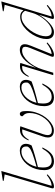

<svg xmlns="http://www.w3.org/2000/svg" viewBox="929 -1689 770 2668"><g transform="rotate(-90 1314.0 -355.0)"><path d="M224.5 -675Q215.5 -676.5 199.2 -679Q183 -681.5 165.5 -684.2Q148 -687 133.5 -690L136 -700.5L260.5 -720.5H271.5L62 -10L49.5 -23.5Q67.5 -22 90.2 -25.2Q113 -28.5 144 -43.2Q175 -58 216.5 -90.5L225 -79Q187 -44.5 155.2 -25Q123.5 -5.5 99 2.2Q74.5 10 57.5 10Q35.5 10 31.8 1Q28 -8 34.5 -31Z M541.5 -442.5Q509.5 -442.5 477.5 -428.5Q445.5 -414.5 417.2 -388.2Q389 -362 367.2 -325Q345.5 -288 333 -241.8Q320.5 -195.5 320.5 -142Q320.5 -76 345.5 -49Q370.5 -22 413.5 -22Q442 -22 469.2 -32.2Q496.5 -42.5 524.2 -70.5Q552 -98.5 582 -151H600Q567.5 -85 536 -50Q504.5 -15 472 -2.5Q439.5 10 404 10Q370.5 10 343.2 -3.5Q316 -17 300 -47Q284 -77 284 -125.5Q284 -185 299 -237Q314 -289 340.2 -331Q366.5 -373 400.8 -402.8Q435 -432.5 474.2 -448.5Q513.5 -464.5 554 -464.5Q586.5 -464.5 607.5 -454Q628.5 -443.5 639 -424.5Q649.5 -405.5 649.5 -381Q649.5 -361 643.8 -340.8Q638 -320.5 626 -300.5Q596.5 -289.5 562.8 -278.5Q529 -267.5 491.2 -256.5Q453.5 -245.5 410.8 -234.5Q368 -223.5 321 -211.5L321.5 -229.5Q388.5 -248 435.5 -262.8Q482.5 -277.5 513.5 -289.2Q544.5 -301 563.5 -311.5Q582.5 -322 593 -332Q603.5 -342 610 -352.5Q614.5 -377 610.5 -397.2Q606.5 -417.5 590.2 -430Q574 -442.5 541.5 -442.5Z M1105 -373Q1105 -308.5 1088 -250.8Q1071 -193 1042.8 -145.5Q1014.5 -98 979 -63.5Q943.5 -29 906 -10.2Q868.5 8.5 833.5 8.5Q790.5 8.5 764 -11.5Q737.5 -31.5 737.5 -75Q737.5 -105 751.5 -144.5L850 -429.5Q846 -431 839.8 -431.5Q833.5 -432 825 -432Q801.5 -432 781 -421.2Q760.5 -410.5 742.5 -390.2Q724.5 -370 708 -341L697 -344.5Q713 -380.5 730 -403.2Q747 -426 765.8 -439Q784.5 -452 805.2 -457.2Q826 -462.5 849.5 -462.5Q857 -462.5 865.8 -461.8Q874.5 -461 882 -459.8Q889.5 -458.5 893.5 -457L783 -139Q777 -120.5 774 -105.5Q771 -90.5 771 -78.5Q771 -47.5 788.2 -33.2Q805.5 -19 836 -19Q873.5 -19 908.8 -36.8Q944 -54.5 974.5 -85.5Q1005 -116.5 1028.2 -156.2Q1051.5 -196 1064.5 -240.5Q1077.5 -285 1077.5 -329Q1077.5 -358.5 1070.8 -376.2Q1064 -394 1055 -404.5Q1046 -415 1039.2 -420.8Q1032.5 -426.5 1032.5 -431.5Q1032.5 -446.5 1042 -455.5Q1051.5 -464.5 1065 -464.5Q1084.5 -464.5 1094.8 -444.5Q1105 -424.5 1105 -373Z M1430.5 -442.5Q1398.5 -442.5 1366.5 -428.5Q1334.5 -414.5 1306.2 -388.2Q1278 -362 1256.2 -325Q1234.5 -288 1222 -241.8Q1209.5 -195.5 1209.5 -142Q1209.5 -76 1234.5 -49Q1259.5 -22 1302.5 -22Q1331 -22 1358.2 -32.2Q1385.5 -42.5 1413.2 -70.5Q1441 -98.5 1471 -151H1489Q1456.5 -85 1425 -50Q1393.5 -15 1361 -2.5Q1328.5 10 1293 10Q1259.5 10 1232.2 -3.5Q1205 -17 1189 -47Q1173 -77 1173 -125.5Q1173 -185 1188 -237Q1203 -289 1229.2 -331Q1255.5 -373 1289.8 -402.8Q1324 -432.5 1363.2 -448.5Q1402.5 -464.5 1443 -464.5Q1475.5 -464.5 1496.5 -454Q1517.5 -443.5 1528 -424.5Q1538.5 -405.5 1538.5 -381Q1538.5 -361 1532.8 -340.8Q1527 -320.5 1515 -300.5Q1485.5 -289.5 1451.8 -278.5Q1418 -267.5 1380.2 -256.5Q1342.5 -245.5 1299.8 -234.5Q1257 -223.5 1210 -211.5L1210.5 -229.5Q1277.5 -248 1324.5 -262.8Q1371.5 -277.5 1402.5 -289.2Q1433.5 -301 1452.5 -311.5Q1471.5 -322 1482 -332Q1492.5 -342 1499 -352.5Q1503.5 -377 1499.5 -397.2Q1495.5 -417.5 1479.2 -430Q1463 -442.5 1430.5 -442.5Z M1591 -341 1579.5 -344.5Q1601 -392 1624.2 -417.5Q1647.5 -443 1674 -452.8Q1700.5 -462.5 1730.5 -462.5Q1738.5 -462.5 1746.5 -461.8Q1754.5 -461 1761.8 -459.8Q1769 -458.5 1773.5 -457L1700.5 -225H1697Q1731.5 -293 1765 -339Q1798.5 -385 1830.8 -412.8Q1863 -440.5 1893.2 -452.5Q1923.5 -464.5 1951.5 -464.5Q1994.5 -464.5 2014 -446.5Q2033.5 -428.5 2033.5 -396.5Q2033.5 -379 2028 -357.5Q2022.5 -336 2012.5 -311.5L1890.5 -10L1879.5 -23.5Q1897.5 -22 1920.5 -25.5Q1943.5 -29 1975 -44.2Q2006.5 -59.5 2049.5 -92.5L2057.5 -81Q2018 -46 1985.8 -26.2Q1953.5 -6.5 1928.8 1.8Q1904 10 1886.5 10Q1865 10 1860.2 0Q1855.5 -10 1865 -33L1981 -321Q1989.5 -342 1993.8 -358.8Q1998 -375.5 1998 -388.5Q1998 -411.5 1984.8 -422.2Q1971.5 -433 1945 -433Q1908 -433 1869.5 -411Q1831 -389 1795 -350Q1759 -311 1730 -260Q1701 -209 1683.5 -151L1637.5 0H1603.5L1733 -429.5Q1729 -431 1722.8 -431.5Q1716.5 -432 1708 -432Q1684.5 -432 1663.8 -421.2Q1643 -410.5 1625 -390.2Q1607 -370 1591 -341Z M2507.5 -372Q2494 -405.5 2472 -423.2Q2450 -441 2414 -441Q2372 -441 2332.5 -418.5Q2293 -396 2258.8 -358.8Q2224.5 -321.5 2198.8 -276.8Q2173 -232 2158.5 -187.2Q2144 -142.5 2144 -105.5Q2144 -63.5 2161.5 -42.5Q2179 -21.5 2218 -21.5Q2246.5 -21.5 2277 -37.5Q2307.5 -53.5 2337 -81Q2366.5 -108.5 2392.2 -142.8Q2418 -177 2437.5 -214Q2457 -251 2467 -285.5L2581.5 -675Q2572.5 -676.5 2556.5 -679Q2540.5 -681.5 2522.8 -684.2Q2505 -687 2490.5 -690L2493.5 -700.5L2617 -720.5H2628L2415 -10L2404 -23.5Q2421.5 -22 2444.2 -25.2Q2467 -28.5 2498 -43.2Q2529 -58 2570.5 -90.5L2579 -78.5Q2521 -27 2479 -8.5Q2437 10 2411 10Q2388.5 10 2385.5 0.5Q2382.5 -9 2390 -33L2446 -208H2448Q2419.5 -158.5 2387.8 -118.5Q2356 -78.5 2324 -49.8Q2292 -21 2261.2 -5.5Q2230.5 10 2203 10Q2168.5 10 2147 -2.8Q2125.5 -15.5 2115.5 -38.8Q2105.5 -62 2105.5 -92Q2105.5 -136.5 2121.5 -186.5Q2137.5 -236.5 2166.5 -285Q2195.5 -333.5 2234.5 -373Q2273.5 -412.5 2319.5 -436Q2365.5 -459.5 2415 -459.5Q2458 -459.5 2482.2 -439Q2506.5 -418.5 2521.5 -385Z"/></g></svg>

Font: Newsreader ExtraLight
Style: Italic
Weight: 250
Italic angle: -17°
Designer: Hugues Gentile
Foundry: Production Type
Version: Version 1.003